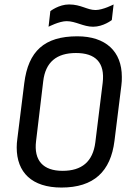

<svg xmlns="http://www.w3.org/2000/svg" viewBox="-20 -830 616 862"><path d="M174 -465C184 -551 234 -592 321 -592C408 -592 452 -550 441 -458L408 -191C397 -104 347 -63 261 -63C174 -63 131 -109 142 -197ZM58 -208C56 -194 55 -181 55 -168C55 -56 123 12 256 12C401 12 477 -60 494 -198L525 -447C527 -460 527 -473 527 -485C527 -599 455 -667 327 -667C179 -667 107 -600 89 -457ZM482 -740 490 -810C490 -810 442 -785 409 -785C371 -785 344 -810 290 -810C244 -810 206 -780 206 -780L198 -710C198 -710 246 -735 279 -735C320 -735 354 -710 398 -710C444 -710 482 -740 482 -740Z"/></svg>

Font: Ropa Sans
Style: Italic
Weight: 400
Designer: Botio Nikoltchev
Foundry: Botjo Nikoltchev
Version: Version 1.002